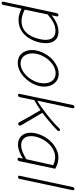

<svg xmlns="http://www.w3.org/2000/svg" viewBox="696 -1427 939 2371"><g transform="rotate(90 1165.5 -241.5)"><path d="M16.1 208Q8.8 208 4.2 201.9Q-0.5 195.8 1 187L142.1 -473.1Q143.6 -481.4 151.1 -487.8Q158.7 -494.1 166 -494.1Q174.8 -494.1 179.2 -488Q183.6 -481.9 182.1 -473.1L168.9 -409.2Q269.5 -494.1 374 -494.1Q439.9 -494.1 476.6 -452.9Q513.2 -411.6 513.2 -339.8Q513.2 -287.6 496.6 -231.7Q480 -175.8 453.1 -131.8Q417 -72.8 359.9 -36.9Q302.7 -1 225.1 -1Q156.2 -1 87.9 -38.1L41 187Q39.6 195.8 32.2 201.9Q24.9 208 16.1 208ZM238.8 -38.1Q362.8 -38.1 425.8 -157.2Q444.8 -193.8 458.5 -244.4Q472.2 -294.9 472.2 -333Q472.2 -392.6 444.8 -424.8Q417.5 -457 362.8 -457Q308.1 -457 259.3 -431.6Q210.4 -406.2 158.2 -359.9L99.1 -77.1Q175.3 -38.1 238.8 -38.1Z M754.9 8.8Q683.1 8.8 640.4 -40.5Q597.7 -89.8 597.7 -167Q597.7 -224.1 622.6 -283.9Q647.5 -343.8 687.7 -390.6Q728 -437.5 782.5 -467.3Q836.9 -497.1 891.6 -497.1Q962.4 -497.1 1006.1 -446.3Q1049.8 -395.5 1049.8 -318.8Q1049.8 -273.4 1033.9 -225.6Q1018.1 -177.7 989.5 -136.5Q960.9 -95.2 924.6 -62.3Q888.2 -29.3 843.8 -10.3Q799.3 8.8 754.9 8.8ZM763.7 -25.9Q823.7 -25.9 881.3 -69.8Q939 -113.8 973.9 -180.9Q1008.8 -248 1008.8 -314Q1008.8 -379.4 975.6 -419.2Q942.4 -459 883.8 -459Q824.2 -459 766.8 -415.3Q709.5 -371.6 674.6 -304.9Q639.6 -238.3 639.6 -172.9Q639.6 -106.9 672.6 -66.4Q705.6 -25.9 763.7 -25.9Z M1154.3 5.9Q1147 5.9 1142.3 0Q1137.7 -5.9 1139.2 -14.2L1276.4 -669.9Q1278.3 -679.7 1285.6 -685.3Q1293 -690.9 1300.3 -690.9Q1309.6 -690.9 1313.7 -684.8Q1317.9 -678.7 1316.4 -668.9L1223.1 -231.9Q1285.6 -267.1 1389.9 -348.4Q1494.1 -429.7 1564.5 -502.9Q1572.8 -513.2 1583.5 -513.2Q1589.8 -513.2 1594.5 -508.5Q1599.1 -503.9 1599.1 -498Q1599.1 -490.2 1592.3 -481.9Q1550.8 -440.4 1484.6 -384.5Q1418.5 -328.6 1373 -294.9Q1500 -83 1524.4 -38.1Q1531.2 -25.9 1531.2 -17.1Q1531.2 -9.8 1524.7 -2.9Q1518.1 3.9 1507.3 3.9Q1496.6 3.9 1490.2 -8.8Q1412.6 -152.3 1340.3 -272.9Q1273.9 -226.6 1217.3 -195.8L1179.2 -14.2Q1177.7 -5.9 1170.4 0Q1163.1 5.9 1154.3 5.9Z M1766.1 5.9Q1699.2 5.9 1659.2 -36.1Q1619.1 -78.1 1619.1 -148.9Q1619.1 -208.5 1644.5 -270.5Q1669.9 -332.5 1711.4 -381.6Q1752.9 -430.7 1809.8 -461.9Q1866.7 -493.2 1925.3 -493.2Q1996.6 -493.2 2064 -454.1L1970.2 -11.2Q1968.3 -1 1960.9 5.1Q1953.6 11.2 1944.8 11.2Q1935.5 11.2 1930.9 5.1Q1926.3 -1 1928.2 -12.2L1939 -55.2Q1903.3 -31.2 1855.5 -12.7Q1807.6 5.9 1766.1 5.9ZM1772.9 -33.2Q1814.9 -33.2 1864 -54.4Q1913.1 -75.7 1946.3 -98.1L2020 -428.2Q2004.4 -437.5 1974.9 -445.3Q1945.3 -453.1 1919.9 -453.1Q1869.6 -453.1 1821 -425.3Q1772.5 -397.5 1738 -354.5Q1703.6 -311.5 1682.4 -258.5Q1661.1 -205.6 1661.1 -155.8Q1661.1 -95.7 1692.1 -64.5Q1723.1 -33.2 1772.9 -33.2Z M2166 5.9Q2159.2 5.9 2153.8 0.7Q2148.4 -4.4 2149.9 -12.2L2290 -670.9Q2291.5 -679.2 2298.8 -685.1Q2306.2 -690.9 2314 -690.9Q2321.3 -690.9 2325.9 -685.1Q2330.6 -679.2 2329.1 -670.9L2189 -11.2Q2187.5 -4.4 2180.9 0.7Q2174.3 5.9 2166 5.9Z"/></g></svg>

Font: Comic Neue Light
Style: Italic
Weight: 300
Italic angle: -12°
Designer: Craig Rozynski
Foundry: Craig Rozynski
Version: Version 2.003;hotconv 1.0.109;makeotfexe 2.5.65596